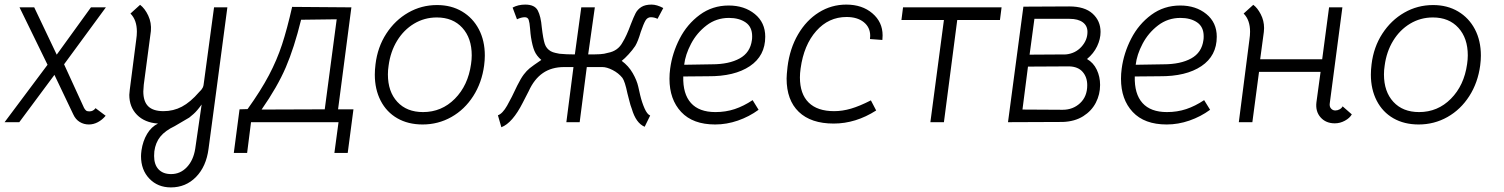

<svg xmlns="http://www.w3.org/2000/svg" viewBox="-47 -532 6547 836"><path d="M200 -294 349 -500H414L232 -252L319 -62Q323 -55 327.5 -51Q332 -47 342 -47Q359 -47 369 -61L413 -28Q398 -10 379 0Q360 10 340 10Q318 10 300 -1Q282 -12 272 -34L190 -206L37 0H-27L160 -250L38 -500H102Z M943 -500 895 -138 861 116Q851 193 806.5 238.5Q762 284 697 284Q640 284 603.5 246Q567 208 567 148Q567 139 569 123Q575 82 593.5 51Q612 20 641 6Q583 2 549.5 -32Q516 -66 516 -119Q516 -125 518 -141L546 -358Q549 -378 549 -394Q549 -445 521 -473L563 -511Q584 -495 598.5 -464Q613 -433 610 -397L579 -163Q577 -141 577 -134Q577 -90 598.5 -69Q620 -48 665 -48Q708 -48 745 -67.5Q782 -87 820 -131Q831 -141 835.5 -150Q840 -159 841 -174L885 -500ZM831 -77Q811 -49 795.5 -35.5Q780 -22 777 -20L714 17Q672 37 651 63Q630 89 625 127Q624 134 624 147Q624 185 643.5 205.5Q663 226 698 226Q738 226 766.5 196Q795 166 803 116Z M1409 134 1427 0H1046L1029 134H971L996 -56L1031 -57Q1089 -138 1124 -204.5Q1159 -271 1181 -338Q1203 -405 1225 -502L1483 -500L1425 -56H1492L1467 134ZM1092 -55 1367 -56 1419 -448 1264 -446Q1234 -324 1197.5 -239Q1161 -154 1092 -55Z M1585 -207Q1585 -228 1588 -252Q1597 -327 1635 -385.5Q1673 -444 1730.5 -477Q1788 -510 1856 -510Q1918 -510 1965 -482Q2012 -454 2038 -404.5Q2064 -355 2064 -290Q2064 -270 2061 -247Q2051 -172 2013.5 -113.5Q1976 -55 1918.5 -22.5Q1861 10 1793 10Q1730 10 1683 -17Q1636 -44 1610.5 -93.5Q1585 -143 1585 -207ZM2004 -253Q2007 -273 2007 -291Q2007 -366 1966 -411Q1925 -456 1855 -456Q1801 -456 1756 -429Q1711 -402 1682 -354.5Q1653 -307 1645 -246Q1642 -227 1642 -208Q1642 -133 1683 -88.5Q1724 -44 1795 -44Q1876 -44 1933.5 -102Q1991 -160 2004 -253Z M2409 -240Q2355 -240 2317 -214Q2279 -188 2255 -135Q2251 -128 2229 -84.5Q2207 -41 2183.5 -14Q2160 13 2136 22L2121 -30Q2141 -37 2161 -72Q2181 -107 2205 -159Q2221 -191 2233.5 -207.5Q2246 -224 2259.5 -235Q2273 -246 2310 -271Q2289 -289 2280 -310.5Q2271 -332 2265 -370Q2263 -382 2261 -408Q2259 -434 2255 -445.5Q2251 -457 2238 -457Q2223 -457 2204 -448L2185 -499Q2209 -512 2240 -512Q2281 -512 2294.5 -486.5Q2308 -461 2312 -413Q2318 -362 2325 -341Q2332 -320 2351 -309Q2360 -304 2372 -301.5Q2384 -299 2389 -298Q2418 -295 2456 -295L2484 -500H2543L2514 -295Q2547 -295 2565.5 -296Q2584 -297 2600 -302Q2644 -310 2664 -348Q2681 -375 2700 -427Q2712 -458 2720.5 -474.5Q2729 -491 2745.5 -501.5Q2762 -512 2790 -512Q2813 -512 2841 -497L2816 -450Q2802 -457 2787 -457Q2772 -457 2763.5 -442.5Q2755 -428 2743 -393Q2731 -352 2719 -332Q2707 -314 2690 -295.5Q2673 -277 2660 -267Q2690 -245 2708 -213.5Q2726 -182 2732 -155Q2733 -149 2740.5 -117.5Q2748 -86 2759.5 -60Q2771 -34 2784 -29L2760 20Q2722 4 2704 -58Q2698 -73 2693 -94Q2688 -115 2685 -125Q2674 -178 2663 -193Q2646 -214 2620.5 -227Q2595 -240 2576 -240H2508L2477 0H2419L2450 -240Z M2868 -189Q2868 -211 2871 -233Q2880 -301 2912.5 -364Q2945 -427 3000 -467.5Q3055 -508 3126 -508Q3194 -508 3239.5 -471Q3285 -434 3285 -372Q3285 -289 3218 -244Q3151 -199 3036 -200L2928 -199Q2926 -123 2961.5 -83.5Q2997 -44 3068 -44Q3113 -44 3152 -57Q3191 -70 3230 -96L3256 -54Q3215 -24 3166 -7Q3117 10 3067 10Q2970 10 2919 -44.5Q2868 -99 2868 -189ZM3227 -358Q3228 -363 3228 -374Q3228 -415 3199.5 -434.5Q3171 -454 3127 -454Q3072 -454 3029.5 -421.5Q2987 -389 2962 -341.5Q2937 -294 2932 -250L3053 -252Q3127 -252 3173.5 -277.5Q3220 -303 3227 -358Z M3378 -190Q3378 -205 3382 -241Q3392 -321 3428 -382.5Q3464 -444 3518.5 -478Q3573 -512 3638 -512Q3707 -512 3751.5 -474Q3796 -436 3796 -378Q3796 -365 3795 -358L3741 -362Q3742 -367 3742 -376Q3742 -413 3714 -435.5Q3686 -458 3639 -458Q3561 -458 3507 -397Q3453 -336 3439 -234Q3436 -213 3436 -195Q3436 -123 3474 -85.5Q3512 -48 3585 -48Q3621 -48 3658.5 -59Q3696 -70 3745 -95L3768 -51Q3679 6 3583 6Q3484 6 3431 -45Q3378 -96 3378 -190Z M4063 -445H3878L3885 -500H4314L4307 -445H4121L4063 0H4004Z M4609 -504Q4676 -504 4710.5 -472.5Q4745 -441 4745 -393Q4745 -362 4730 -330.5Q4715 -299 4686 -275Q4714 -259 4728.5 -228.5Q4743 -198 4743 -162Q4743 -121 4724.5 -85Q4706 -49 4669.5 -26Q4633 -3 4581 -1L4342 0L4409 -503ZM4688 -393Q4688 -420 4667.5 -435Q4647 -450 4610 -450H4457L4436 -294L4594 -295Q4635 -299 4661.5 -328Q4688 -357 4688 -393ZM4687 -161Q4687 -196 4667 -219Q4647 -242 4608 -243L4429 -242L4405 -55L4580 -54Q4625 -54 4656 -83Q4687 -112 4687 -161Z M4834 -189Q4834 -211 4837 -233Q4846 -301 4878.5 -364Q4911 -427 4966 -467.5Q5021 -508 5092 -508Q5160 -508 5205.5 -471Q5251 -434 5251 -372Q5251 -289 5184 -244Q5117 -199 5002 -200L4894 -199Q4892 -123 4927.5 -83.5Q4963 -44 5034 -44Q5079 -44 5118 -57Q5157 -70 5196 -96L5222 -54Q5181 -24 5132 -7Q5083 10 5033 10Q4936 10 4885 -44.5Q4834 -99 4834 -189ZM5193 -358Q5194 -363 5194 -374Q5194 -415 5165.5 -434.5Q5137 -454 5093 -454Q5038 -454 4995.5 -421.5Q4953 -389 4928 -341.5Q4903 -294 4898 -250L5019 -252Q5093 -252 5139.5 -277.5Q5186 -303 5193 -358Z M5767 -51Q5777 -51 5786 -56Q5795 -61 5799 -69L5839 -34Q5830 -18 5809 -6.5Q5788 5 5765 5Q5726 5 5703 -21Q5680 -47 5685 -87L5703 -219H5435L5406 0H5347L5393 -358Q5396 -378 5396 -394Q5396 -445 5368 -473L5410 -511Q5428 -498 5442.5 -470Q5457 -442 5457 -410Q5457 -399 5456 -393L5440 -274H5710L5740 -500H5798L5743 -82Q5741 -68 5748.5 -59.5Q5756 -51 5767 -51Z M5922 -207Q5922 -228 5925 -252Q5934 -327 5972 -385.5Q6010 -444 6067.5 -477Q6125 -510 6193 -510Q6255 -510 6302 -482Q6349 -454 6375 -404.5Q6401 -355 6401 -290Q6401 -270 6398 -247Q6388 -172 6350.5 -113.5Q6313 -55 6255.5 -22.5Q6198 10 6130 10Q6067 10 6020 -17Q5973 -44 5947.5 -93.5Q5922 -143 5922 -207ZM6341 -253Q6344 -273 6344 -291Q6344 -366 6303 -411Q6262 -456 6192 -456Q6138 -456 6093 -429Q6048 -402 6019 -354.5Q5990 -307 5982 -246Q5979 -227 5979 -208Q5979 -133 6020 -88.5Q6061 -44 6132 -44Q6213 -44 6270.5 -102Q6328 -160 6341 -253Z"/></svg>

Font: Bellota
Style: Italic
Weight: 400
Italic angle: -7.5°
Designer: Kemie Guaida
Foundry: Kemie Guaida
Version: Version 4.001